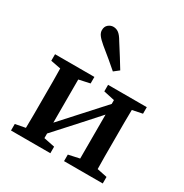

<svg xmlns="http://www.w3.org/2000/svg" viewBox="-176 -905 1001 1044"><g transform="rotate(30 325.0 -383.5)"><path d="M370 -438V-479H613V-438L550 -425Q549 -388 549 -345Q549 -302 549 -269V-210Q549 -177 549 -134Q549 -91 550 -54L613 -41V0H370V-41L439 -56V-332L341 -223L215 -84V-55L284 -41V0H37V-41L100 -53Q101 -91 101 -134Q101 -177 101 -210V-269Q101 -302 101 -345.5Q101 -389 100 -426L37 -438V-479H284V-438L215 -423V-152L439 -399V-423ZM388 -580 356 -555Q331 -577 304 -599.5Q277 -622 240 -652Q215 -673 203.5 -688.5Q192 -704 192 -720Q192 -743 206.5 -755Q221 -767 238 -767Q257 -767 272 -755.5Q287 -744 303 -716Q331 -673 350.5 -641Q370 -609 388 -580Z"/></g></svg>

Font: Source Serif 4 Semibold
Style: Regular
Weight: 600
Designer: Frank Grießhammer
Foundry: Adobe
Version: Version 4.005;hotconv 1.1.0;makeotfexe 2.6.0